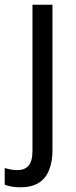

<svg xmlns="http://www.w3.org/2000/svg" viewBox="-60 -556 321 816"><path d="M27 240Q7 240 -10.5 237Q-28 234 -40 229V158Q-27 162 -13.5 164.5Q0 167 15 167Q44 167 61 148.5Q78 130 78 84V-536H163V81Q163 131 148.5 167Q134 203 104 221.5Q74 240 27 240Z"/></svg>

Font: Noto Sans Arabic SemiCondensed
Style: Regular
Weight: 400
Width: 4
Designer: Monotype Design Team, Nadine Chahine, Nizar Qandah and Khaled Hosny
Foundry: Monotype Imaging Inc.
Version: Version 2.012